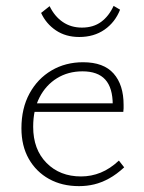

<svg xmlns="http://www.w3.org/2000/svg" viewBox="-20 -628 492 654"><path d="M249 6Q191 6 147 -18.5Q103 -43 78 -87Q53 -131 53 -191Q53 -259 80.5 -309.5Q108 -360 155.5 -388Q203 -416 263 -416Q333 -416 367 -377.5Q401 -339 401 -271Q401 -265 401 -259Q401 -253 400 -247H364V-271Q364 -329 338.5 -357Q313 -385 261 -385Q212 -385 174 -361.5Q136 -338 114.5 -296Q93 -254 93 -196Q93 -119 138.5 -73Q184 -27 256 -27Q291 -27 323 -40Q355 -53 385 -81L403 -58Q377 -34 351.5 -20Q326 -6 301 0Q276 6 249 6ZM82 -247 88 -276H393V-247ZM250 -502Q204 -502 170.5 -524.5Q137 -547 120 -584L149 -607Q166 -572 194 -553Q222 -534 259 -534Q298 -534 324.5 -553.5Q351 -573 367 -608L389 -595Q372 -552 336 -527Q300 -502 250 -502Z"/></svg>

Font: Ysabeau Office ExtraLight
Style: Regular
Weight: 250
Designer: Christian Thalmann (Catharsis Fonts)
Version: Version 2.001;gftools[0.9.30]; featfreeze: tnum,lnum,ss02